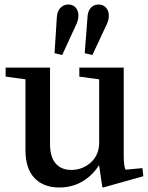

<svg xmlns="http://www.w3.org/2000/svg" viewBox="-20 -822 656 852"><path d="M420 -470 332 -482V-522H529V-133Q529 -85 537 -69L612 -76L616 -40L438 10L434 8L420 -87H418Q390 -43 345 -16.5Q300 10 243 10Q173 10 133 -32Q93 -74 93 -155V-470L5 -482V-522H202V-184Q202 -125 227 -96.5Q252 -68 296 -68Q347 -68 383.5 -101.5Q420 -135 420 -189ZM283 -802Q304 -802 316 -788Q328 -774 328 -753Q328 -736 320 -717L256 -578L222 -586L232 -742Q233 -771 247.5 -786.5Q262 -802 283 -802ZM368 -742Q369 -772 382.5 -787Q396 -802 417 -802Q438 -802 450.5 -788Q463 -774 463 -752Q463 -736 455 -717L390 -578L356 -586Z"/></svg>

Font: Minipax
Style: Bold
Weight: 500
Designer: Raphaël Ronot, Igor Stepanchenko (Cyrillic)
Foundry: steppetype
Version: Version 1.002